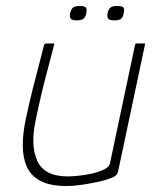

<svg xmlns="http://www.w3.org/2000/svg" viewBox="-20 -617 535 641"><path d="M202 4Q147 4 115 -13Q83 -30 69.5 -60.5Q56 -91 56 -131.5Q56 -172 66 -219Q77 -271 89.5 -321Q102 -371 112.5 -410Q123 -449 127 -467Q129 -470 131.5 -471Q134 -472 138 -472H155Q160 -472 161 -471Q162 -470 160 -465Q158 -457 151.5 -432Q145 -407 135.5 -371.5Q126 -336 116.5 -295Q107 -254 99 -215Q81 -132 104.5 -80Q128 -28 207 -28Q217 -28 239 -30Q261 -32 284.5 -37Q308 -42 326 -50.5Q344 -59 347 -71L431 -468Q432 -470 433 -471Q434 -472 435 -472H461Q463 -472 464 -471Q465 -470 464 -468L375 -48Q373 -36 366 -30.5Q359 -25 341 -19Q334 -16 310 -10.5Q286 -5 256.5 -0.5Q227 4 202 4ZM268 -573Q266 -561 259.5 -555Q253 -549 236 -549Q220 -549 216 -555Q212 -561 214 -573Q217 -586 223.5 -591.5Q230 -597 246 -597Q263 -597 267 -591.5Q271 -586 268 -573ZM393 -573Q391 -561 385 -555Q379 -549 361 -549Q345 -549 341 -555Q337 -561 339 -573Q342 -586 348.5 -591.5Q355 -597 371 -597Q389 -597 392.5 -591.5Q396 -586 393 -573Z"/></svg>

Font: Glory Thin Thin
Style: Italic
Weight: 250
Italic angle: -12°
Version: Version 1.011